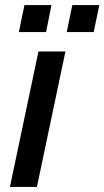

<svg xmlns="http://www.w3.org/2000/svg" viewBox="-20 -734 410 754"><path d="M19 0 131 -532H237L125 0ZM54 -608 76 -714H182L161 -608ZM242 -608 264 -714H370L348 -608Z"/></svg>

Font: Geist Medium
Style: Italic
Weight: 500
Italic angle: -12°
Designer: Basement.studio, Andrés Briganti, Mateo Zaragoza
Foundry: Basement.studio, Vercel, Andrés Briganti, Guido Ferreyra, Mateo Zaragoza
Version: Version 1.500; ttfautohint (v1.8.4.7-5d5b)